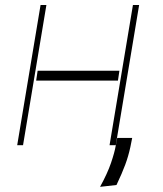

<svg xmlns="http://www.w3.org/2000/svg" viewBox="-20 -565 634 747"><path d="M521.3 -545.5 430.4 0H406.2L497.2 -545.5ZM160.5 -545.5 69.6 0H46.9L137.8 -545.5ZM444.6 -289.8 438.9 -251.4H120.7L126.4 -289.8ZM494.3 -28.4 487.2 7.1Q479.4 43 467.3 75.6Q455.3 108.3 433.2 154.8L369.3 161.9Q397.7 110.4 411.8 69.2Q425.8 28.1 430.4 1.4L436.1 -28.4Z"/></svg>

Font: Inter UI Thin
Style: Italic
Weight: 100
Italic angle: -9.39999°
Designer: Rasmus Andersson
Foundry: rsms
Version: 3.2;8d6f07862